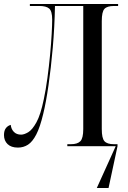

<svg xmlns="http://www.w3.org/2000/svg" viewBox="-20 -734 643 964"><path d="M70 7Q36 7 18 -10.5Q0 -28 0 -56Q0 -78 9.5 -90.5Q19 -103 34 -107Q36 -86 49.5 -72Q63 -58 86 -58Q101 -58 121.5 -70Q142 -82 163 -120Q184 -158 200 -236Q210 -283 218 -342Q226 -401 231.5 -459Q237 -517 239.5 -564Q242 -611 242 -635Q242 -678 227 -691Q212 -704 178 -704H130V-714H573V-704H552Q518 -704 504.5 -689.5Q491 -675 491 -628V-86Q491 -40 504.5 -25Q518 -10 552 -10H570V0L525 210H466L561 0H318V-10H336Q369 -10 383.5 -25Q398 -40 398 -86V-704H256Q254 -598 245 -495Q236 -392 223.5 -305.5Q211 -219 197 -162Q181 -95 162 -58.5Q143 -22 120.5 -7.5Q98 7 70 7Z"/></svg>

Font: Noto Serif Display Condensed
Style: Regular
Weight: 400
Width: 3
Designer: Monotype Design Team
Foundry: Monotype Imaging Inc.
Version: Version 2.009